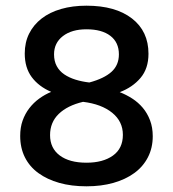

<svg xmlns="http://www.w3.org/2000/svg" viewBox="-20 -641 607 675"><path d="M51 -163Q51 -193 59.5 -217Q68 -241 83 -260.5Q98 -280 118 -294.5Q138 -309 160 -318Q116 -337 91.5 -370Q67 -403 67 -453Q67 -492 82.5 -523Q98 -554 126.5 -576Q155 -598 195 -609.5Q235 -621 284 -621Q386 -621 444 -576Q502 -531 502 -452Q502 -400 474 -367Q446 -334 401 -317Q424 -308 445 -294.5Q466 -281 482 -262Q498 -243 507.5 -218Q517 -193 517 -162Q517 -121 500 -88Q483 -55 452 -32.5Q421 -10 378.5 2Q336 14 284 14Q231 14 188.5 2Q146 -10 115 -32.5Q84 -55 67.5 -88Q51 -121 51 -163ZM412 -167Q412 -214 374.5 -244.5Q337 -275 272 -283Q217 -270 186.5 -240.5Q156 -211 156 -166Q156 -120 190 -94.5Q224 -69 284 -69Q342 -69 377 -94Q412 -119 412 -167ZM170 -450Q170 -426 179.5 -408.5Q189 -391 206 -379.5Q223 -368 245.5 -361Q268 -354 294 -351Q346 -365 372 -388.5Q398 -412 398 -450Q398 -492 368 -515Q338 -538 284 -538Q232 -538 201 -514Q170 -490 170 -450Z"/></svg>

Font: Baloo Chettan 2 Medium
Style: Regular
Weight: 500
Designer: Maithili Shingre, Unnati Kotecha and Ek Type
Foundry: Ek Type
Version: Version 1.640;hotconv 1.0.111;makeotfexe 2.5.65597; ttfautoh